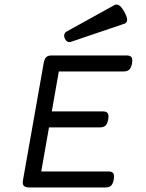

<svg xmlns="http://www.w3.org/2000/svg" viewBox="-20 -823 640 843"><path d="M207.5 -579.6Q190.9 -579.6 183.1 -572.3Q175.3 -564.9 171.9 -546.4L81.1 -33.2Q77.6 -15.1 84.2 -7.6Q90.8 0 107.4 0H442.9Q459.5 0 467.8 -8.1Q476.1 -16.1 479.5 -35.2Q482.9 -54.2 477.3 -62.3Q471.7 -70.3 455.1 -70.3H161.1L238.3 -509.3H522.5Q539.1 -509.3 547.6 -517.3Q556.2 -525.4 559.6 -544.4Q563 -563.5 557.4 -571.5Q551.8 -579.6 535.2 -579.6ZM185.1 -334 172.9 -263.7H418.5Q435.1 -263.7 443.4 -271.7Q451.7 -279.8 455.1 -298.8Q458.5 -317.9 452.9 -325.9Q447.3 -334 430.7 -334ZM273.4 -685.1Q256.3 -675.3 264.2 -654.8Q267.6 -646 274.9 -641.1Q282.2 -636.2 291 -639.2L525.9 -718.8Q550.3 -727.1 525.9 -771Q511.7 -796.4 499.8 -801.3Q487.8 -806.2 476.6 -797.4Z"/></svg>

Font: Courier Prime Code
Style: Italic
Weight: 400
Italic angle: -10°
Designer: Alan Dague-Greene
Foundry: Quote-Unquote Apps
Version: Version 3.18